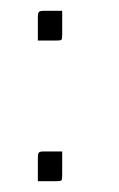

<svg xmlns="http://www.w3.org/2000/svg" viewBox="-20 -330 220 355"><path d="M50 -255V-299Q50 -306 52 -308Q54 -310 61 -310H95V-266Q95 -258 93.5 -256.5Q92 -255 84 -255ZM50 5V-39Q50 -46 52 -48Q54 -50 61 -50H95V-6Q95 2 93.5 3.5Q92 5 84 5Z"/></svg>

Font: Glametrix
Style: Light
Weight: 300
Designer: gluk
Foundry: gluk
Version: Version 0.40